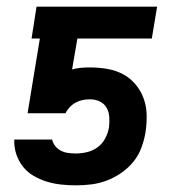

<svg xmlns="http://www.w3.org/2000/svg" viewBox="-20 -550 540 578"><path d="M209 8Q186 8 163.5 5.5Q141 3 120 -3.5Q99 -10 80.5 -21Q62 -32 49 -48.5Q36 -65 29 -86Q22 -107 23 -130H137V-129Q140 -118 147 -109.5Q154 -101 164 -96Q174 -91 185.5 -89.5Q197 -88 209 -88Q225 -88 242 -92Q259 -96 273.5 -106.5Q288 -117 296.5 -133Q305 -149 308 -166Q310 -181 309 -197Q308 -213 301 -225.5Q294 -238 280.5 -244.5Q267 -251 251 -251Q240 -251 229.5 -249Q219 -247 208.5 -241.5Q198 -236 190 -227.5Q182 -219 177 -209H63L100 -434H75L90 -530H453L437 -434H213L197 -341Q211 -345 224.5 -346Q238 -347 251 -347Q278 -347 303.5 -342.5Q329 -338 350.5 -326.5Q372 -315 388 -296Q404 -277 412.5 -253.5Q421 -230 421.5 -203.5Q422 -177 418 -151Q414 -128 405.5 -105Q397 -82 381.5 -63Q366 -44 345 -29.5Q324 -15 301.5 -6.5Q279 2 255.5 5Q232 8 209 8Z"/></svg>

Font: Iosevka Curly Oblique
Style: Bold
Weight: 700
Italic angle: -9°
Monospace: yes
Designer: Belleve Invis
Foundry: Belleve Invis
Version: Version 11.1.0; ttfautohint (v1.8.3)